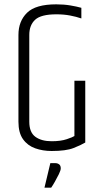

<svg xmlns="http://www.w3.org/2000/svg" viewBox="-20 -691 483 885"><path d="M65 -530Q65 -593 104.5 -632Q144 -671 239 -671Q274 -671 304 -666Q334 -661 355 -655V-606Q332 -614 303 -619.5Q274 -625 240 -625Q169 -625 142 -600Q115 -575 115 -530V-130Q115 -81 143 -60.5Q171 -40 218 -40Q260 -40 288 -49.5Q316 -59 323 -64V-319H373V-34Q353 -22 318.5 -8.5Q284 5 218 5Q177 5 142 -7.5Q107 -20 86 -49.5Q65 -79 65 -130ZM212 61H235Q245 61 252.5 66.5Q260 72 260 85Q260 94 251.5 111.5Q243 129 233 146.5Q223 164 216 174H185Z"/></svg>

Font: Khand Variable Light
Style: Regular
Weight: 300
Designer: Satya Rajpurohit
Foundry: Indian Type Foundry
Version: Version 3.000